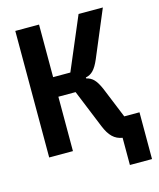

<svg xmlns="http://www.w3.org/2000/svg" viewBox="-124 -786 848 1023"><g transform="rotate(-15 300.0 -274.0)"><path d="M464 150H586V-108H502L433 -277C410 -330 391 -348 358 -356V-361C391 -368 411 -388 434 -441L542 -698H408L285 -408H190V-698H59V0H190V-300H285L371 -89C394 -33 421 -7 464 0Z"/></g></svg>

Font: IBM Mono SemiBold
Style: Regular
Weight: 600
Monospace: yes
Designer: Mike Abbink, Paul van der Laan, Pieter van Rosmalen
Foundry: Bold Monday
Version: Version 2.3